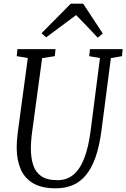

<svg xmlns="http://www.w3.org/2000/svg" viewBox="-20 -1009 684 1039"><path d="M580 -694.5 529.5 -306Q518.5 -220 497.5 -159.8Q476.5 -99.5 445.5 -62Q414.5 -24.5 373.8 -7.2Q333 10 282.5 10Q204 10 157.8 -18.2Q111.5 -46.5 91.2 -95.2Q71 -144 70.5 -205Q70.5 -230 72 -250.5Q73.5 -271 76 -291L130.5 -695L70.5 -705L74.5 -743H280.5L276.5 -705L208 -694.5L154 -296Q150.5 -271.5 148.8 -248Q147 -224.5 147 -202Q147.5 -153.5 159.8 -115.5Q172 -77.5 203.2 -55.8Q234.5 -34 291.5 -34Q341.5 -34 377.2 -63.5Q413 -93 436.2 -153.5Q459.5 -214 471 -306L521 -695L462.5 -705L467 -743H644L640 -705ZM204.5 -829 363 -989H430L536 -828L509 -805Q480 -835.5 450.8 -866.5Q421.5 -897.5 392 -927.5Q351.5 -897.5 311.2 -867.5Q271 -837.5 230 -807Z"/></svg>

Font: Merriweather 24pt SemiCondensed Light
Style: Italic
Weight: 300
Width: 4
Italic angle: -7.8°
Designer: Eben Sorkin
Foundry: Eben Sorkin
Version: Version 2.101